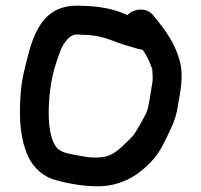

<svg xmlns="http://www.w3.org/2000/svg" viewBox="-20 -685 706 674"><path d="M516 -411C516 -404.1 515.4 -398.9 514.3 -392C510.5 -366.8 508.9 -358.6 504.4 -331.2C497.7 -291.6 494.1 -288.5 470.3 -245.7C447.7 -205.2 444.5 -205.1 415.8 -177.6C388.1 -151 365.5 -132 319.9 -132C293.7 -132 287.7 -133 259 -138.4C216.9 -146.3 204.3 -147.5 186.3 -160.4C162.5 -177.3 151 -228.4 151 -286C151 -344.3 158 -397.8 171.3 -445.4C178.6 -468.1 192.5 -513.5 202.7 -528.6C217.7 -550.8 230.8 -564 249.1 -564C255.1 -564 259.9 -563.6 264.7 -563H266.8C338.1 -563 371.4 -541.2 423.6 -525.4L444 -519.6C453.1 -517 463.1 -512.9 480.6 -510.2C494 -492.5 504.6 -469.9 514 -443.7C514.9 -441.4 515 -437.3 515 -433V-431.8C515.6 -425.5 516 -418.9 516 -411ZM249.1 -665C110.6 -665 87.8 -529.3 63.7 -430.9C53.1 -387.4 50 -335.6 50 -287C50 -246.2 54.8 -211.7 63 -179L72.4 -150.8C87.3 -109 119.5 -72.6 163.4 -56.5C201.3 -44.4 262 -31.7 317.8 -31C405.2 -29.9 463.2 -69.7 503.3 -109.9C529.9 -136.6 544.6 -159.1 565.6 -203.3C586.2 -246.6 597.1 -267.5 604.7 -315.1C611.6 -358.3 625.9 -414 611.2 -470.3C594.5 -533.9 559.1 -580.6 525.4 -621.8L517.1 -631.9C495.6 -658.9 452 -657.1 427.6 -632.3C422.6 -634.2 415.9 -636.8 412.2 -638.4C368.8 -656.8 313.3 -665 249.1 -665Z"/></svg>

Font: NumbBunny
Style: Bk
Weight: 400
Designer: Robert Jablonski
Foundry: Cannot Into Space Fonts
Version: Version 1.0